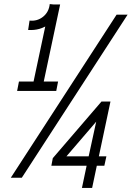

<svg xmlns="http://www.w3.org/2000/svg" viewBox="-20 -872 646 942"><path d="M118 -725 125 -771Q163 -767 191.5 -790Q220 -813 224 -852L273 -847Q266 -789 222 -755Q178 -721 118 -725ZM64 -426 73 -472H265L256 -426ZM137 -436 225 -850H275L187 -436ZM33 0 552 -800H606L87 0ZM382 50 405 -59H232L239 -96L478 -374H522L465 -105H502L492 -59H455L432 50ZM306 -105H415L452 -275Z"/></svg>

Font: Victor Mono Thin
Style: Italic
Weight: 100
Italic angle: -12°
Monospace: yes
Designer: Rune Bjørnerås
Version: Version 1.561;gftools[0.9.30]